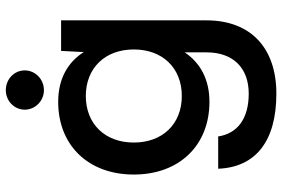

<svg xmlns="http://www.w3.org/2000/svg" viewBox="-175 -555 970 660"><g transform="rotate(-90 310.0 -225.0)"><path d="M290 10C369 10 425 -23 460 -75V0C460 91 407 145 318 145C233 145 181 107 171 40H60C65 169 155 240 318 240C476 240 570 151 570 0V-500H465L461 -422C427 -476 370 -510 290 -510C140 -510 40 -406 40 -250C40 -94 140 10 290 10ZM310 -85C214 -85 150 -151 150 -250C150 -349 214 -415 310 -415C406 -415 470 -349 470 -250C470 -151 406 -85 310 -85ZM330 -690C293 -690 263 -661 263 -625C263 -589 293 -559 330 -559C368 -559 398 -589 398 -625C398 -661 368 -690 330 -690Z"/></g></svg>

Font: Goli Medium
Style: Regular
Weight: 500
Designer: jaikishan Patel
Foundry: MagicType
Version: Version 1.000;Glyphs 3.2 (3242)